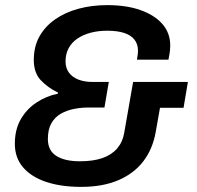

<svg xmlns="http://www.w3.org/2000/svg" viewBox="-20 -718 769 750"><path d="M297 12Q218 12 160 -7.5Q102 -27 70 -64.5Q38 -102 38 -156Q38 -212 61 -252Q84 -292 122.5 -317.5Q161 -343 206 -352L207 -356Q166 -376 139 -405Q112 -434 112 -484Q112 -536 134 -575.5Q156 -615 195.5 -642.5Q235 -670 287 -684Q339 -698 399 -698Q474 -698 529 -678.5Q584 -659 614.5 -624Q645 -589 645 -540Q645 -533 644 -521.5Q643 -510 638 -485H515Q518 -502 518.5 -509Q519 -516 519 -520Q519 -546 505 -563.5Q491 -581 464.5 -589.5Q438 -598 399 -598Q363 -598 333.5 -590Q304 -582 282 -567Q260 -552 248 -529.5Q236 -507 236 -478Q236 -452 249.5 -434Q263 -416 286.5 -407Q310 -398 339 -398H405L388 -298H324Q297 -298 269 -292.5Q241 -287 218 -274Q195 -261 181 -237Q167 -213 167 -175Q167 -130 200 -109Q233 -88 292 -88Q344 -88 380 -100.5Q416 -113 437.5 -138Q459 -163 465 -198L500 -398H714L697 -297H605L588 -201Q576 -135 539.5 -87.5Q503 -40 442 -14Q381 12 297 12Z"/></svg>

Font: Archivo Variable SemiBold
Style: Italic
Weight: 600
Italic angle: -10°
Designer: Hector Gatti
Foundry: Omnibus-Type
Version: Version 2.001